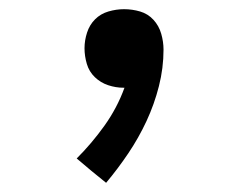

<svg xmlns="http://www.w3.org/2000/svg" viewBox="-20 -183 540 418"><path d="M211 215 179 189 147 162Q180 129 207.5 90.5Q235 52 251 8H249Q232 8 215.5 2.5Q199 -3 186.5 -15Q174 -27 169 -44Q164 -61 164 -78Q164 -95 169.5 -112Q175 -129 187 -141Q199 -153 216 -158Q233 -163 250 -163Q268 -163 285 -158Q302 -153 314 -140Q326 -127 331 -109.5Q336 -92 336 -75Q336 -35 326 4.5Q316 44 299 80.5Q282 117 259.5 150.5Q237 184 211 215Z"/></svg>

Font: Iosevka Medium
Style: Regular
Weight: 500
Monospace: yes
Designer: Belleve Invis
Foundry: Belleve Invis
Version: Version 32.5.0; ttfautohint (v1.8.4)